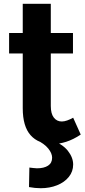

<svg xmlns="http://www.w3.org/2000/svg" viewBox="-20 -743 446 1013"><path d="M133 244 135 141Q146 142 156 143.5Q166 145 175 145Q212 145 233.5 131Q255 117 255 89Q255 66 234.5 40.5Q214 15 172 -5L248 -6Q310 17 338 52.5Q366 88 366 125Q366 162 343 190.5Q320 219 281 234.5Q242 250 195 250Q180 250 164.5 248.5Q149 247 133 244ZM258 17Q183 17 141.5 -29.5Q100 -76 100 -172V-723H248V-184Q248 -143 264 -122.5Q280 -102 306 -102Q319 -102 334.5 -107.5Q350 -113 366 -122L406 -33Q367 -7 329.5 5Q292 17 258 17ZM28 -461V-569H365V-461Z"/></svg>

Font: Yaldevi
Style: Bold
Weight: 700
Designer: Sol Matas, Rajitha Manaperi, Kosala Senevirathne
Foundry: Mooniak
Version: Version 1.100